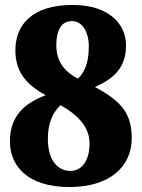

<svg xmlns="http://www.w3.org/2000/svg" viewBox="-20 -744 571 774"><path d="M260 10C421 10 511 -71 511 -187C511 -284 472 -335 363 -393C442 -429 488 -473 488 -561C488 -650 416 -724 273 -724C106 -724 42 -641 42 -541C42 -451 89 -402 164 -360C82 -329 20 -279 20 -174C20 -76 90 10 260 10ZM294 -427C242 -454 207 -494 207 -562C207 -623 228 -659 270 -659C312 -659 338 -615 338 -556C338 -486 318 -449 294 -427ZM264 -55C215 -55 173 -95 173 -184C173 -247 192 -290 224 -320C297 -279 341 -230 341 -166C341 -95 309 -55 264 -55Z"/></svg>

Font: Noto Serif Georgian SemiCondensed Black
Style: Regular
Weight: 900
Width: 4
Designer: Monotype Design Team, Akaki Razmadze
Foundry: Google LLC
Version: Version 2.003